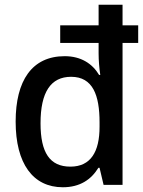

<svg xmlns="http://www.w3.org/2000/svg" viewBox="-20 -780 603 810"><path d="M245 10C318 10 365 -23 395 -72H400L417 0H497V-599H563V-673H497V-760H396V-673H234V-599H396V-555C396 -524 399 -492 403 -464H398C370 -511 322 -543 253 -543C115 -543 46 -440 46 -267C46 -90 119 10 245 10ZM277 -77C190 -77 151 -136 151 -260C151 -391 194 -456 280 -456C372 -456 400 -378 400 -264V-245C400 -140 363 -77 277 -77Z"/></svg>

Font: Noto Sans Mono SemiCondensed Medium
Style: Regular
Weight: 500
Width: 4
Designer: Monotype Design Team
Foundry: Monotype Imaging Inc.
Version: Version 2.014